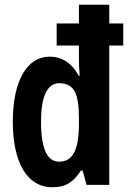

<svg xmlns="http://www.w3.org/2000/svg" viewBox="-20 -780 544 810"><path d="M201 10C257 10 289 -11 321 -60H329L345 0H441V-588H500V-681H441V-760H313V-681H219V-588H313V-555C313 -546 312 -514 316 -460H312C283 -515 240 -541 190 -541C91 -541 34 -434 34 -267C34 -95 94 10 201 10ZM229 -98C184 -98 153 -142 153 -267C153 -369 178 -429 229 -429C295 -429 313 -382 313 -279V-253C312 -145 286 -98 229 -98Z"/></svg>

Font: Noto Sans Tamil ExtraCondensed
Style: Bold
Weight: 700
Width: 2
Designer: Jelle Bosma - Monotype Design Team
Foundry: Monotype Imaging Inc.
Version: Version 2.004